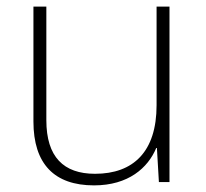

<svg xmlns="http://www.w3.org/2000/svg" viewBox="-20 -550 622 580"><path d="M492 -530H453V-232C453 -92 383 -25 267 -25C172 -25 120 -76 120 -187V-530H81V-183C81 -55 144 10 264 10C368 10 427 -43 452 -103H454L460 0H492Z"/></svg>

Font: Noto Sans Cherokee ExtraLight
Style: Regular
Weight: 200
Designer: Monotype Design Team
Foundry: Monotype Imaging Inc.
Version: Version 2.001